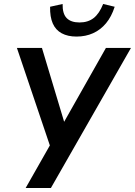

<svg xmlns="http://www.w3.org/2000/svg" viewBox="-20 -946 679 966"><path d="M109 0 242 -234 237 -196 65 -705H191L310 -309H289L513 -705H639L236 0ZM365 -762Q321 -762 290.5 -778.5Q260 -795 245.5 -828Q231 -861 232 -912L295 -926Q294 -877 315.5 -855Q337 -833 380 -833Q423 -833 451.5 -855.5Q480 -878 499 -926L557 -912Q541 -862 513.5 -829Q486 -796 448.5 -779Q411 -762 365 -762Z"/></svg>

Font: Nunito Sans 10pt Condensed
Style: Bold Italic
Weight: 700
Width: 3
Italic angle: -9°
Designer: Vernon Adams
Foundry: Vernon Adams
Version: Version 3.101;gftools[0.9.27]